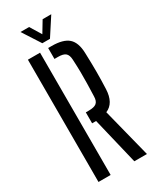

<svg xmlns="http://www.w3.org/2000/svg" viewBox="-239 -1023 888 1088"><g transform="rotate(-30 205.0 -478.5)"><path d="M295 0 221.5 -306H195.5V-377.5H215Q251 -377.5 265.8 -390Q280.5 -402.5 281 -432Q282.5 -477.5 283.5 -515.2Q284.5 -553 284 -590.5Q283.5 -628 281 -673.5Q279.5 -703.5 265.2 -716Q251 -728.5 216 -728.5H193V-800H216Q291 -800 324.8 -770Q358.5 -740 360.5 -670.5Q363 -599.5 363 -546.5Q363 -493.5 360.5 -435Q357 -345 296.5 -320L377.5 0ZM60.5 0V-800H140V0ZM178 -840 102.5 -957H159L203.5 -884L247.5 -957H304L228 -840Z"/></g></svg>

Font: Big Shoulders Stencil Text
Style: Regular
Weight: 400
Designer: Patric King
Foundry: XO Type Co
Version: Version 1.000